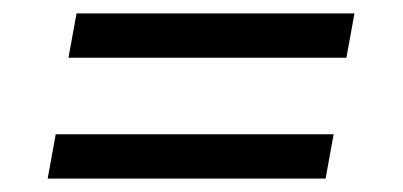

<svg xmlns="http://www.w3.org/2000/svg" viewBox="-20 -468 600 286"><path d="M508 -448 496 -382H82L94 -448ZM477 -268 465 -202H51L63 -268Z"/></svg>

Font: Roboto Serif 20pt
Style: Italic
Weight: 400
Italic angle: -10°
Designer: Greg Gazdowicz
Foundry: Commercial Type
Version: Version 1.008